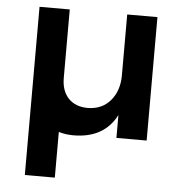

<svg xmlns="http://www.w3.org/2000/svg" viewBox="-52 -585 781 829"><g transform="rotate(5 338.5 -170.5)"><path d="M597 -535V0H466V-99Q412 5 280 5Q245 5 216 -4V194H86V-535H217V-238Q217 -182 247.5 -150Q278 -118 332 -118Q394 -119 430 -162Q466 -205 466 -271V-535Z"/></g></svg>

Font: Montserrat Medium
Style: Regular
Weight: 500
Designer: Julieta Ulanovsky
Foundry: Julieta Ulanovsky
Version: Version 6.001